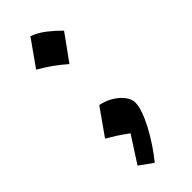

<svg xmlns="http://www.w3.org/2000/svg" viewBox="-267 -698 890 890"><g transform="rotate(-45 178.0 -252.5)"><path d="M159.5 -663.9 68.4 -535.5Q105 -514.8 136.7 -491.8Q168.5 -468.8 196 -444.5L287.9 -571.8Q260.7 -599.6 228.5 -624.9Q196.3 -650.2 159.5 -663.9ZM159.3 -212.4 68.4 -83.5Q91.6 -70.1 115.5 -54.8Q139.3 -39.4 169.4 -17.3L86.3 111.5L152 158.7Q177.7 127.3 201.7 91.2Q225.6 55.2 244.7 19.2Q263.8 -16.8 275 -48.3Q286.1 -79.8 286.1 -101.7Q286.1 -120.6 275.1 -138.6Q264.2 -156.6 245.9 -171.8Q227.7 -187 205.1 -197.7Q182.5 -208.3 159.3 -212.4Z"/></g></svg>

Font: Pinar FD VF
Style: Regular
Weight: 300
Designer: Amin Abedi
Version: Version 2.000